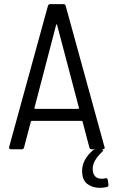

<svg xmlns="http://www.w3.org/2000/svg" viewBox="-20 -720 548 926"><path d="M411 -9 378 -134Q377 -137 373 -137H134Q130 -137 129 -134L96 -9Q94 0 85 0H33Q28 0 25.5 -3Q23 -6 24 -11L211 -691Q213 -700 222 -700H286Q295 -700 297 -691L484 -11L485 -8Q485 0 475 0H422Q413 0 411 -9ZM150 -195H357Q359 -195 360.5 -196.5Q362 -198 361 -199L255 -601Q254 -603 253 -603Q252 -603 251 -601L146 -199Q145 -198 146.5 -196.5Q148 -195 150 -195ZM503 173Q503 179 496 182Q476 186 462 186Q426 186 401 167Q376 148 376 104Q376 50 429 4Q434 0 442 0H468Q475 0 476.5 4Q478 8 473 12Q427 55 427 94Q427 102 428 106Q434 142 470 142Q482 142 488 140L491 139Q498 139 500 148L503 170Z"/></svg>

Font: Barlow Semi Condensed
Style: Regular
Weight: 400
Width: 4
Designer: Jeremy Tribby
Foundry: Tribby Type
Version: Version 1.408;December 10, 2018;FontCreator 11.5.0.2430 64-b